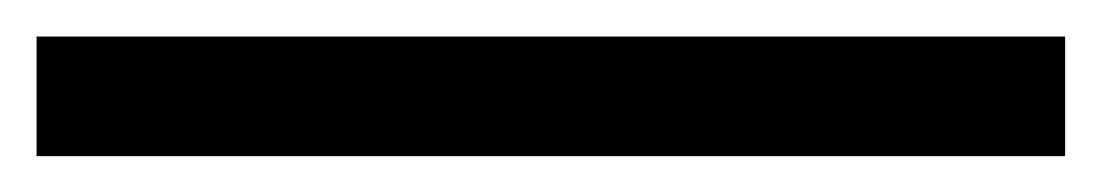

<svg xmlns="http://www.w3.org/2000/svg" viewBox="-20 64 602 105"><path d="M0 149.4V84H562.5V149.4Z"/></svg>

Font: Padauk Book
Style: Regular
Weight: 400
Designer: Debbi Hosken, Becca Hirsbrunner Spalinger
Foundry: SIL International
Version: Version 5.000